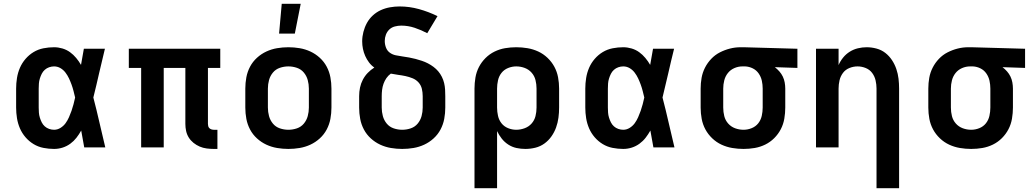

<svg xmlns="http://www.w3.org/2000/svg" viewBox="-20 -777 5440 1012"><path d="M265 8Q237 8 209 2.5Q181 -3 157 -17.5Q133 -32 114.5 -53.5Q96 -75 85 -100.5Q74 -126 69.5 -154Q65 -182 65 -210V-310Q65 -338 69.5 -366Q74 -394 85 -419.5Q96 -445 114.5 -466.5Q133 -488 157 -502.5Q181 -517 209 -522.5Q237 -528 265 -528Q287 -528 309 -521.5Q331 -515 349 -502Q367 -489 381.5 -471.5Q396 -454 407 -435Q411 -456 414.5 -477.5Q418 -499 422 -520H533Q517 -456 502.5 -391.5Q488 -327 472 -263Q489 -198 504 -132Q519 -66 535 0H424Q420 -22 416 -44.5Q412 -67 408 -89Q397 -69 383 -51Q369 -33 350.5 -19.5Q332 -6 310 1Q288 8 265 8ZM265 -93Q283 -93 299 -103Q315 -113 325.5 -127.5Q336 -142 343.5 -159Q351 -176 357 -193Q363 -210 367.5 -227.5Q372 -245 376 -263Q372 -280 367.5 -297.5Q363 -315 357 -331.5Q351 -348 343.5 -364Q336 -380 325 -394.5Q314 -409 298.5 -418Q283 -427 265 -427Q252 -427 239 -422.5Q226 -418 216 -409Q206 -400 200 -388Q194 -376 190 -363Q186 -350 185 -336.5Q184 -323 184 -310V-210Q184 -197 185 -183.5Q186 -170 190 -157Q194 -144 200 -132Q206 -120 216 -111Q226 -102 239 -97.5Q252 -93 265 -93Z M1107 8Q1088 8 1069 5.5Q1050 3 1032.5 -4.5Q1015 -12 1000 -24Q985 -36 975 -52Q965 -68 961 -86.5Q957 -105 957 -124V-419H843V0H724V-419H659V-520H1141V-419H1076V-124Q1076 -118 1077.5 -112Q1079 -106 1083.5 -101.5Q1088 -97 1094.5 -95Q1101 -93 1107 -93H1126V8Z M1500 8Q1470 8 1440.5 3Q1411 -2 1384 -14.5Q1357 -27 1334.5 -47.5Q1312 -68 1298 -94.5Q1284 -121 1278.5 -150.5Q1273 -180 1273 -210V-310Q1273 -340 1278.5 -369.5Q1284 -399 1298 -425.5Q1312 -452 1334.5 -472.5Q1357 -493 1384 -505.5Q1411 -518 1440.5 -523Q1470 -528 1500 -528Q1530 -528 1559.5 -523Q1589 -518 1616 -505.5Q1643 -493 1665.5 -472.5Q1688 -452 1702 -425.5Q1716 -399 1721.5 -369.5Q1727 -340 1727 -310V-210Q1727 -180 1721.5 -150.5Q1716 -121 1702 -94.5Q1688 -68 1665.5 -47.5Q1643 -27 1616 -14.5Q1589 -2 1559.5 3Q1530 8 1500 8ZM1500 -93Q1523 -93 1545 -100.5Q1567 -108 1581.5 -125.5Q1596 -143 1602 -165Q1608 -187 1608 -210V-310Q1608 -333 1602 -355Q1596 -377 1581.5 -394.5Q1567 -412 1545 -419.5Q1523 -427 1500 -427Q1477 -427 1455 -419.5Q1433 -412 1418.5 -394.5Q1404 -377 1398 -355Q1392 -333 1392 -310V-210Q1392 -187 1398 -165Q1404 -143 1418.5 -125.5Q1433 -108 1455 -100.5Q1477 -93 1500 -93ZM1451 -600 1465 -757H1565L1534 -600Z M2100 8Q2070 8 2040.5 3Q2011 -2 1984 -14.5Q1957 -27 1934.5 -47.5Q1912 -68 1898 -94.5Q1884 -121 1878.5 -150.5Q1873 -180 1873 -210V-270Q1873 -293 1877.5 -315Q1882 -337 1892.5 -357Q1903 -377 1918.5 -393Q1934 -409 1953 -421Q1937 -432 1925 -448Q1913 -464 1905 -482Q1897 -500 1893 -519.5Q1889 -539 1889 -559Q1889 -584 1895.5 -609Q1902 -634 1914 -656Q1926 -678 1945 -695.5Q1964 -713 1987 -723.5Q2010 -734 2035.5 -738.5Q2061 -743 2086 -743Q2138 -743 2188.5 -729Q2239 -715 2286 -692L2232 -602Q2200 -619 2165.5 -630.5Q2131 -642 2095 -642Q2078 -642 2061 -637.5Q2044 -633 2032 -621.5Q2020 -610 2014 -594Q2008 -578 2008 -561Q2008 -543 2014.5 -526Q2021 -509 2035 -499Q2049 -489 2066.5 -485.5Q2084 -482 2101.5 -479.5Q2119 -477 2136 -474Q2153 -471 2170 -466.5Q2187 -462 2203.5 -456.5Q2220 -451 2235.5 -443Q2251 -435 2265 -424.5Q2279 -414 2290 -401Q2301 -388 2309 -372Q2317 -356 2321 -339Q2325 -322 2326 -305Q2327 -288 2327 -270V-210Q2327 -180 2321.5 -150.5Q2316 -121 2302 -94.5Q2288 -68 2265.5 -47.5Q2243 -27 2216 -14.5Q2189 -2 2159.5 3Q2130 8 2100 8ZM2100 -93Q2123 -93 2145 -100.5Q2167 -108 2181.5 -125.5Q2196 -143 2202 -165Q2208 -187 2208 -210V-270Q2208 -290 2203.5 -309Q2199 -328 2186 -342.5Q2173 -357 2154.5 -364.5Q2136 -372 2117 -376Q2098 -380 2078.5 -382.5Q2059 -385 2040 -389Q2026 -379 2016.5 -365Q2007 -351 2001.5 -335.5Q1996 -320 1994 -303.5Q1992 -287 1992 -270V-210Q1992 -187 1998 -165Q2004 -143 2018.5 -125.5Q2033 -108 2055 -100.5Q2077 -93 2100 -93Z M2481 215V-310Q2481 -339 2486 -368.5Q2491 -398 2504.5 -424Q2518 -450 2539 -471Q2560 -492 2586.5 -505Q2613 -518 2642 -523Q2671 -528 2701 -528Q2731 -528 2760.5 -523Q2790 -518 2817 -505.5Q2844 -493 2866 -472Q2888 -451 2902 -425Q2916 -399 2921.5 -369.5Q2927 -340 2927 -310V-210Q2927 -183 2923.5 -156.5Q2920 -130 2911 -105Q2902 -80 2886.5 -58Q2871 -36 2849.5 -20.5Q2828 -5 2802 1.5Q2776 8 2749 8Q2725 8 2702 3Q2679 -2 2659 -15Q2639 -28 2624.5 -46.5Q2610 -65 2600 -86V215ZM2701 -93Q2723 -93 2745 -101Q2767 -109 2782 -126Q2797 -143 2802.5 -165Q2808 -187 2808 -210V-310Q2808 -333 2802.5 -355Q2797 -377 2782 -394Q2767 -411 2745.5 -419Q2724 -427 2701 -427Q2679 -427 2658 -418.5Q2637 -410 2623.5 -393Q2610 -376 2605 -354Q2600 -332 2600 -310V-210Q2600 -188 2605 -166Q2610 -144 2623.5 -127Q2637 -110 2658 -101.5Q2679 -93 2701 -93Z M3265 8Q3237 8 3209 2.5Q3181 -3 3157 -17.5Q3133 -32 3114.5 -53.5Q3096 -75 3085 -100.5Q3074 -126 3069.5 -154Q3065 -182 3065 -210V-310Q3065 -338 3069.5 -366Q3074 -394 3085 -419.5Q3096 -445 3114.5 -466.5Q3133 -488 3157 -502.5Q3181 -517 3209 -522.5Q3237 -528 3265 -528Q3287 -528 3309 -521.5Q3331 -515 3349 -502Q3367 -489 3381.5 -471.5Q3396 -454 3407 -435Q3411 -456 3414.5 -477.5Q3418 -499 3422 -520H3533Q3517 -456 3502.5 -391.5Q3488 -327 3472 -263Q3489 -198 3504 -132Q3519 -66 3535 0H3424Q3420 -22 3416 -44.5Q3412 -67 3408 -89Q3397 -69 3383 -51Q3369 -33 3350.5 -19.5Q3332 -6 3310 1Q3288 8 3265 8ZM3265 -93Q3283 -93 3299 -103Q3315 -113 3325.5 -127.5Q3336 -142 3343.5 -159Q3351 -176 3357 -193Q3363 -210 3367.5 -227.5Q3372 -245 3376 -263Q3372 -280 3367.5 -297.5Q3363 -315 3357 -331.5Q3351 -348 3343.5 -364Q3336 -380 3325 -394.5Q3314 -409 3298.5 -418Q3283 -427 3265 -427Q3252 -427 3239 -422.5Q3226 -418 3216 -409Q3206 -400 3200 -388Q3194 -376 3190 -363Q3186 -350 3185 -336.5Q3184 -323 3184 -310V-210Q3184 -197 3185 -183.5Q3186 -170 3190 -157Q3194 -144 3200 -132Q3206 -120 3216 -111Q3226 -102 3239 -97.5Q3252 -93 3265 -93Z M3899 8Q3869 8 3839.5 3Q3810 -2 3783 -14.5Q3756 -27 3734 -48Q3712 -69 3698 -95Q3684 -121 3678.5 -150.5Q3673 -180 3673 -210V-310Q3673 -339 3678 -367Q3683 -395 3696 -420.5Q3709 -446 3729 -467Q3749 -488 3774.5 -501Q3800 -514 3827.5 -521Q3855 -528 3884 -528H3900L4183 -520V-419L4064 -423Q4077 -413 4088 -400.5Q4099 -388 4106 -373.5Q4113 -359 4116 -342.5Q4119 -326 4119 -310V-210Q4119 -181 4114 -151.5Q4109 -122 4095.5 -96Q4082 -70 4061 -49Q4040 -28 4013.5 -15Q3987 -2 3958 3Q3929 8 3899 8ZM3899 -93Q3921 -93 3942 -101.5Q3963 -110 3976.5 -127Q3990 -144 3995 -166Q4000 -188 4000 -210V-310Q4000 -331 3995.5 -351.5Q3991 -372 3979 -389.5Q3967 -407 3948 -416.5Q3929 -426 3908 -427H3893Q3871 -427 3850.5 -418Q3830 -409 3816.5 -392Q3803 -375 3797.5 -353.5Q3792 -332 3792 -310V-210Q3792 -187 3797.5 -165Q3803 -143 3818 -126Q3833 -109 3854.5 -101Q3876 -93 3899 -93Z M4600 215V-310Q4600 -332 4595 -353.5Q4590 -375 4577 -392.5Q4564 -410 4543 -418.5Q4522 -427 4500 -427Q4478 -427 4457 -418.5Q4436 -410 4423 -392.5Q4410 -375 4405 -353.5Q4400 -332 4400 -310V0H4281V-520H4400V-434Q4409 -455 4424 -473.5Q4439 -492 4459 -504.5Q4479 -517 4502 -522.5Q4525 -528 4548 -528Q4574 -528 4600 -521Q4626 -514 4646.5 -498Q4667 -482 4681.5 -460Q4696 -438 4704.5 -413Q4713 -388 4716 -362Q4719 -336 4719 -310V215Z M5099 8Q5069 8 5039.5 3Q5010 -2 4983 -14.5Q4956 -27 4934 -48Q4912 -69 4898 -95Q4884 -121 4878.5 -150.5Q4873 -180 4873 -210V-310Q4873 -339 4878 -367Q4883 -395 4896 -420.5Q4909 -446 4929 -467Q4949 -488 4974.5 -501Q5000 -514 5027.5 -521Q5055 -528 5084 -528H5100L5383 -520V-419L5264 -423Q5277 -413 5288 -400.5Q5299 -388 5306 -373.5Q5313 -359 5316 -342.5Q5319 -326 5319 -310V-210Q5319 -181 5314 -151.5Q5309 -122 5295.5 -96Q5282 -70 5261 -49Q5240 -28 5213.5 -15Q5187 -2 5158 3Q5129 8 5099 8ZM5099 -93Q5121 -93 5142 -101.5Q5163 -110 5176.5 -127Q5190 -144 5195 -166Q5200 -188 5200 -210V-310Q5200 -331 5195.5 -351.5Q5191 -372 5179 -389.5Q5167 -407 5148 -416.5Q5129 -426 5108 -427H5093Q5071 -427 5050.5 -418Q5030 -409 5016.5 -392Q5003 -375 4997.5 -353.5Q4992 -332 4992 -310V-210Q4992 -187 4997.5 -165Q5003 -143 5018 -126Q5033 -109 5054.5 -101Q5076 -93 5099 -93Z"/></svg>

Font: Iosevka Fixed Extended
Style: Bold
Weight: 700
Width: 7
Monospace: yes
Designer: Belleve Invis
Foundry: Belleve Invis
Version: Version 24.1.1; ttfautohint (v1.8.4)